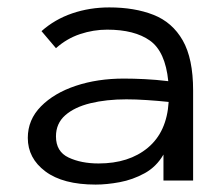

<svg xmlns="http://www.w3.org/2000/svg" viewBox="-20 -487 603 518"><path d="M238 11Q150 11 102.5 -24.5Q55 -60 55 -115Q55 -164 90.5 -200Q126 -236 184.5 -255.5Q243 -275 314 -275Q340 -275 370.5 -273.5Q401 -272 434 -268Q426 -348 384.5 -377.5Q343 -407 269 -407Q232 -407 196 -395Q160 -383 131 -357L92 -403Q128 -435 175 -451Q222 -467 275 -467Q343 -467 394 -447Q445 -427 473 -378Q501 -329 501 -243V0H421V-70Q402 -37 370 -19.5Q338 -2 303 4.5Q268 11 238 11ZM131 -119Q131 -78 165 -62Q199 -46 246 -46Q328 -46 379 -88.5Q430 -131 435 -212Q407 -215 376.5 -217Q346 -219 321 -219Q267 -219 224 -208.5Q181 -198 156 -176Q131 -154 131 -119Z"/></svg>

Font: Inconsolata SemiExpanded
Style: Regular
Weight: 400
Width: 6
Monospace: yes
Designer: Raph Levien, Cyreal, Brenton Simpson
Foundry: Raph Levien, Cyreal, Google
Version: Version 3.100; ttfautohint (v1.8.4.7-5d5b)